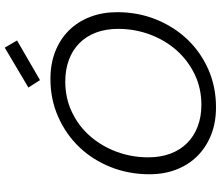

<svg xmlns="http://www.w3.org/2000/svg" viewBox="-82 -862 951 828"><g transform="rotate(-90 394.0 -448.5)"><path d="M755 -419Q755 -330 724 -252.5Q693 -175 638 -117Q583 -59 508 -26Q433 7 345 7Q279 7 226 -14Q173 -35 135 -73Q97 -111 76.5 -163.5Q56 -216 56 -280Q56 -369 87 -447Q118 -525 173 -582.5Q228 -640 303.5 -673.5Q379 -707 467 -707Q533 -707 586 -686Q639 -665 676.5 -627Q714 -589 734.5 -536Q755 -483 755 -419ZM129 -285Q129 -232 145 -189.5Q161 -147 190.5 -117.5Q220 -88 262 -72Q304 -56 355 -56Q427 -56 487 -85Q547 -114 590.5 -163Q634 -212 658.5 -277.5Q683 -343 683 -415Q683 -468 667 -510.5Q651 -553 621 -582.5Q591 -612 549 -627.5Q507 -643 456 -643Q384 -643 323.5 -614Q263 -585 220 -535.5Q177 -486 153 -421.5Q129 -357 129 -285ZM633 -851 462 -752 430 -802 602 -904Z"/></g></svg>

Font: SVN-Poppins Light
Style: Italic
Weight: 300
Italic angle: -10°
Designer: Ninad Kale (Devanagari), Jonny Pinhorn (Latin)
Foundry: Indian Type Foundry
Version: Version 3.002 2017; ttfautohint (v1.8.3)